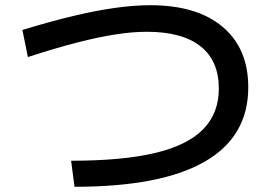

<svg xmlns="http://www.w3.org/2000/svg" viewBox="-20 -725 1040 737"><path d="M253 -108Q449 -108 574 -137.5Q699 -167 759.5 -228.5Q820 -290 820 -385Q820 -492 749.5 -547.5Q679 -603 544 -603Q489 -603 424 -593Q359 -583 277 -562Q195 -541 87 -506L66 -610Q174 -643 262.5 -664Q351 -685 423.5 -695Q496 -705 557 -705Q736 -705 834.5 -622Q933 -539 933 -390Q933 -200 765 -104Q597 -8 266 -8Z"/></svg>

Font: M PLUS 2 Thin Medium
Style: Regular
Weight: 500
Version: Version 1.001